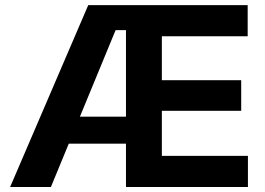

<svg xmlns="http://www.w3.org/2000/svg" viewBox="-20 -748 1061 768"><path d="M20.5 0 333 -727.5H970.7V-603H627.4V-427.2H944.8V-304.7H627.4V-124.5H971.7V0H483.9V-627.4H442.4L183.6 0ZM191.4 -173.3V-281.2H557.6V-173.3Z"/></svg>

Font: Inter 17pt
Style: Bold
Weight: 700
Version: Version 4.001;git-66647c0bb